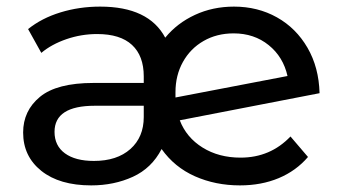

<svg xmlns="http://www.w3.org/2000/svg" viewBox="-20 -555 1029 581"><path d="M859 -142 912 -80Q876 -38 823.5 -16Q771 6 706 6Q632 6 570 -21.5Q508 -49 469 -104Q439 -46 382 -20Q325 6 256 6Q160 6 105 -38Q50 -82 50 -154Q50 -220 101 -262Q152 -304 263 -304H415V-324Q415 -386 379.5 -419Q344 -452 274 -452Q226 -452 181 -436.5Q136 -421 105 -395L65 -467Q106 -500 163 -517.5Q220 -535 283 -535Q430 -535 480 -441Q516 -485 570 -510Q624 -535 688 -535Q760 -535 818 -502.5Q876 -470 910.5 -410.5Q945 -351 947 -273L524 -191Q544 -139 593 -108.5Q642 -78 708 -78Q798 -78 859 -142ZM511 -276V-260L850 -325Q837 -383 793 -418.5Q749 -454 687 -454Q636 -454 596 -431Q556 -408 533.5 -367.5Q511 -327 511 -276ZM415 -201V-235H267Q145 -235 145 -156Q145 -114 176.5 -91Q208 -68 264 -68Q334 -68 374.5 -104Q415 -140 415 -201Z"/></svg>

Font: Montserrat Alternates Medium
Style: Regular
Weight: 500
Designer: Julieta Ulanovsky
Foundry: Julieta Ulanovsky
Version: Version 7.200